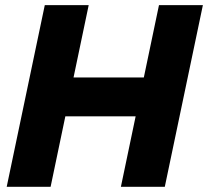

<svg xmlns="http://www.w3.org/2000/svg" viewBox="-20 -723 805 743"><path d="M5.9 0 153.3 -703.1H323.2L264.6 -423.3H536.6L595.2 -703.1H765.1L617.7 0H447.8L504.9 -272.9H232.9L175.8 0Z"/></svg>

Font: Schibsted Grotesk ExtraBold
Style: Italic
Weight: 800
Italic angle: -12°
Designer: Bakken & Baeck AS, Henrik Kongsvoll
Foundry: Schibsted ASA
Version: Version 1.100; ttfautohint (v1.8.4.7-5d5b);gftools[0.9.25]